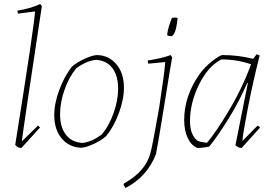

<svg xmlns="http://www.w3.org/2000/svg" viewBox="-20 -732 1349 959"><path d="M87 7Q69 7 56 -8Q152 -609 155 -675L71 -664Q67 -669 67 -679Q128 -688 181 -712L189 -701Q94 -74 89 -26L170 -105L180 -95Z M386 6Q326 4 288.5 -40Q251 -84 251 -157Q251 -216 276.5 -284Q302 -352 339 -399Q363 -420 402 -438Q441 -456 464 -457Q523 -456 561 -411.5Q599 -367 599 -294Q599 -235 573.5 -166.5Q548 -98 510 -52Q487 -31 448 -13Q409 5 386 6ZM391 -18Q439 -23 489 -61Q525 -104 547.5 -167.5Q570 -231 570 -289Q570 -353 542 -391Q514 -429 461 -433Q415 -430 361 -391Q325 -348 302.5 -284Q280 -220 280 -162Q280 -98 308.5 -60Q337 -22 391 -18Z M817 -554Q817 -555 816 -557.5Q815 -560 815 -561Q820 -597 839 -643Q857 -646 867 -642Q861 -582 850 -565Q845 -555 839 -552Q831 -550 817 -554ZM607 207Q605 204 601.5 198.5Q598 193 597 191L600 184Q707 124 731 34Q742 -5 775 -194Q804 -384 805 -422L721 -414Q718 -418 718 -430Q792 -441 832 -457L840 -446Q834 -415 801.5 -213Q769 -11 759 38Q715 151 607 207Z M965 7Q934 -7 917 -44Q900 -81 900 -133Q900 -252 976 -361Q1003 -398 1041 -427.5Q1079 -457 1091 -457Q1171 -457 1244 -438L1262 -461L1277 -455Q1244 -326 1218 -192Q1192 -58 1191 -28L1267 -105L1279 -95L1187 7Q1170 7 1156 -7L1218 -317L1215 -318Q1176 -227 1121.5 -139Q1067 -51 1025 0Q993 7 965 7ZM1014 -19Q1057 -69 1123.5 -180Q1190 -291 1234 -411Q1160 -436 1085 -435Q1019 -401 974 -309.5Q929 -218 929 -127Q929 -60 965 -30Q976 -23 1014 -19Z"/></svg>

Font: Albura ExtraLight
Style: Italic
Weight: 156
Italic angle: -7°
Designer: Mercedes Jáuregui
Foundry: Omnibus-Type Team
Version: Version 1.000